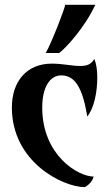

<svg xmlns="http://www.w3.org/2000/svg" viewBox="-20 -767 466 797"><path d="M29.3 -320.8C29.3 -93.8 241.7 9.8 332 9.8C349.1 1 365.7 -17.1 368.2 -34.2C303.7 -34.2 155.3 -123 155.3 -320.3C155.3 -402.8 185.5 -454.1 234.4 -454.1C290.5 -454.1 322.8 -403.8 342.3 -283.2C371.6 -320.3 383.8 -385.7 383.8 -446.3C383.8 -475.1 379.9 -502.4 371.6 -522.5C356.9 -497.1 336.9 -493.2 313 -493.2C276.4 -493.2 240.7 -502.9 195.3 -502.9C90.3 -502.9 29.3 -428.7 29.3 -320.8ZM375.5 -747.1H250.5C250.5 -734.9 193.8 -588.4 169.9 -546.9H225.6C252.9 -566.9 332.5 -653.3 375.5 -747.1Z"/></svg>

Font: Amarante
Style: Regular
Weight: 400
Designer: Karolina Lach
Foundry: Sorkin Type Co.
Version: Version 1.001